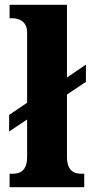

<svg xmlns="http://www.w3.org/2000/svg" viewBox="-20 -780 381 800"><path d="M20 0H331V-56H321C285 -56 259 -71 259 -127V-386L338 -439V-511L259 -457V-760H20V-704H31C50 -704 93 -697 93 -645V-352L18 -301V-232L93 -282V-127C93 -71 67 -56 31 -56H20Z"/></svg>

Font: Noto Serif Georgian SemiCondensed ExtraBold
Style: Regular
Weight: 800
Width: 4
Designer: Monotype Design Team, Akaki Razmadze
Foundry: Google LLC
Version: Version 2.003